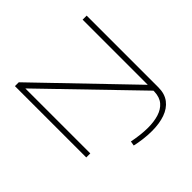

<svg xmlns="http://www.w3.org/2000/svg" viewBox="-212 -928 1344 1344"><g transform="rotate(-45 460.0 -255.5)"><path d="M108 0V-706H146L772 -55V-700H812V10Q812 74 780.5 115Q749 156 693.5 175.5Q638 195 565 195Q522 195 479 189.5Q436 184 402 176L408 142Q442 149 482.5 154Q523 159 562 159Q621 159 667.5 144.5Q714 130 741.5 98Q769 66 771 12V2L148 -643V0Z"/></g></svg>

Font: Georama Expanded ExtraLight
Style: Regular
Weight: 250
Width: 7
Designer: Jean-Baptiste Levee
Foundry: Production Type
Version: Version 1.001